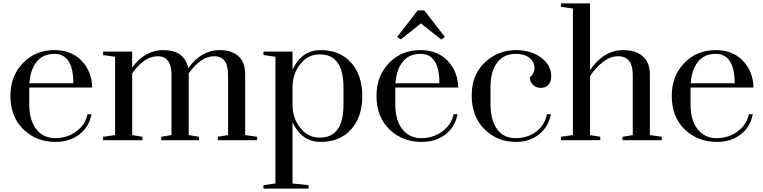

<svg xmlns="http://www.w3.org/2000/svg" viewBox="-20 -820 4465 1123"><path d="M303 -12Q339 -12 370.5 -22.5Q402 -33 427 -52Q480 -91 492 -152H515Q501 -77 444 -33.5Q387 10 305 10Q192 10 116 -64Q41 -138 41 -259Q41 -377 116 -453Q188 -527 299 -527Q396 -527 456 -466Q517 -403 519 -308H151V-209Q151 -120 190 -67Q232 -12 303 -12ZM298 -505Q231 -505 194 -458Q157 -411 152 -333H409Q409 -505 298 -505Z M923 0V-20L983 -30V-382Q983 -491 902 -491Q824 -491 753 -391V-30L813 -20V0H583V-20L653 -30V-488L583 -498V-518H753V-426Q830 -527 933 -527Q1060 -527 1081 -421Q1158 -527 1264 -527Q1335 -527 1374.5 -491.5Q1414 -456 1414 -384V-30L1484 -20V0H1254V-20L1314 -30V-382Q1314 -491 1233 -491Q1155 -491 1084 -391V-30L1144 -20V0Z M1691 -518V-412Q1744 -527 1856 -527Q1968 -527 2033.5 -453.5Q2099 -380 2099 -258Q2099 -136 2033.5 -63Q1968 10 1856.5 10Q1745 10 1691 -104V253L1785 263V283H1521V263L1591 253V-488L1521 -498V-518ZM1989 -208V-308Q1989 -502 1850 -502Q1783 -502 1738 -447Q1693 -392 1691 -315V-208Q1691 -129 1736.5 -72Q1782 -15 1850 -15Q1989 -15 1989 -208Z M2444 -12Q2480 -12 2511.5 -22.5Q2543 -33 2568 -52Q2621 -91 2633 -152H2656Q2642 -77 2585 -33.5Q2528 10 2446 10Q2333 10 2257 -64Q2182 -138 2182 -259Q2182 -377 2257 -453Q2329 -527 2440 -527Q2537 -527 2597 -466Q2658 -403 2660 -308H2292V-209Q2292 -120 2331 -67Q2373 -12 2444 -12ZM2439 -505Q2372 -505 2335 -458Q2298 -411 2293 -333H2550Q2550 -505 2439 -505ZM2423 -759H2462L2582 -604L2561 -589L2442 -683L2324 -589L2303 -604Z M3079 -369Q3106 -388 3106 -423Q3106 -458 3076.5 -481.5Q3047 -505 2998 -505Q2926 -505 2887.5 -453.5Q2849 -402 2849 -309V-209Q2849 -120 2886.5 -66Q2924 -12 2995 -12Q3066 -12 3116.5 -50.5Q3167 -89 3179 -152H3202Q3188 -78 3132.5 -34Q3077 10 2998 10Q2888 10 2813.5 -64.5Q2739 -139 2739 -261Q2739 -383 2816 -455Q2893 -527 2998 -527Q3085 -527 3144.5 -483.5Q3204 -440 3204 -374Q3204 -341 3187 -323.5Q3170 -306 3142.5 -306Q3115 -306 3097 -324Q3079 -342 3079 -369Z M3261 -780V-800H3431V-410Q3512 -527 3626 -527Q3698 -527 3739.5 -491Q3781 -455 3781 -384V-30L3851 -20V0H3621V-20L3681 -30V-382Q3681 -491 3595 -491Q3549 -491 3506.5 -457.5Q3464 -424 3431 -375V-30L3491 -20V0H3261V-20L3331 -30V-770Z M4171 -12Q4207 -12 4238.5 -22.5Q4270 -33 4295 -52Q4348 -91 4360 -152H4383Q4369 -77 4312 -33.5Q4255 10 4173 10Q4060 10 3984 -64Q3909 -138 3909 -259Q3909 -377 3984 -453Q4056 -527 4167 -527Q4264 -527 4324 -466Q4385 -403 4387 -308H4019V-209Q4019 -120 4058 -67Q4100 -12 4171 -12ZM4166 -505Q4099 -505 4062 -458Q4025 -411 4020 -333H4277Q4277 -505 4166 -505Z"/></svg>

Font: Prata
Style: Regular
Weight: 400
Designer: Cyreal (www.cyreal.org)
Foundry: Cyreal (www.cyreal.org)
Version: Version 1.010